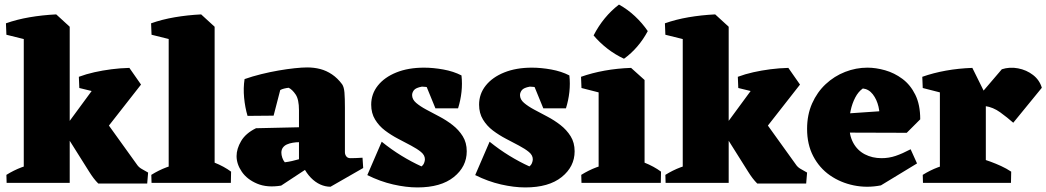

<svg xmlns="http://www.w3.org/2000/svg" viewBox="-20 -800 4578 840"><path d="M84 0V-679L226 -737L285 -683V0ZM228 -178 218 -205 251 -225 412 -444 546 -503 597 -430 431 -218ZM410 3Q399 -8 389.5 -20.5Q380 -33 370 -49L270 -208L444 -268L582 -76Q590 -66 602.5 -59.5Q615 -53 628 -45L624 3ZM8 -648 6 -698Q54 -715 109.5 -724.5Q165 -734 225 -737L220 -651L133 -617ZM327 -415 325 -464Q357 -476 393 -484Q429 -492 467.5 -497Q506 -502 546 -503L541 -418L454 -384ZM9 0 8 -35Q40 -55 74.5 -68Q109 -81 140 -88L132 0Z M718 0V-679L860 -737L919 -683V0ZM643 0 642 -35Q674 -55 708.5 -68Q743 -81 774 -88L766 0ZM811 0 844 -115Q877 -105 918.5 -88.5Q960 -72 991 -49L990 0ZM643 -648 641 -698Q689 -715 744.5 -724.5Q800 -734 860 -737L855 -651L768 -617Z M1426 17Q1403 17 1381 7Q1359 -3 1340 -22.5Q1321 -42 1307 -70L1288 -73V-318Q1288 -365 1273.5 -386.5Q1259 -408 1243 -416Q1233 -415 1223 -412.5Q1213 -410 1206 -406L1177 -294L1063 -293Q1052 -330 1048 -372.5Q1044 -415 1050 -454Q1084 -466 1122.5 -475.5Q1161 -485 1198.5 -491.5Q1236 -498 1269 -501.5Q1302 -505 1324 -505Q1354 -505 1381 -498Q1408 -491 1432.5 -474.5Q1457 -458 1477 -431Q1485 -419 1487 -395Q1489 -371 1489 -329V-134Q1489 -124 1495 -116Q1501 -108 1513 -108Q1525 -108 1536.5 -108.5Q1548 -109 1566 -110L1569 -65ZM1210 12Q1149 22 1105 3.5Q1061 -15 1038 -48.5Q1015 -82 1015 -117Q1015 -149 1035 -183Q1055 -217 1100 -239L1322 -244V-178H1290Q1275 -178 1260.5 -175.5Q1246 -173 1235 -168Q1224 -163 1217.5 -154Q1211 -145 1211 -132Q1211 -122 1215 -110Q1219 -98 1226 -90Q1242 -92 1257.5 -95.5Q1273 -99 1288.5 -103.5Q1304 -108 1316 -111L1333 -69Z M1806 20Q1757 20 1700 7Q1643 -6 1587 -34L1650 -180Q1692 -146 1736 -119Q1780 -92 1824 -72Q1832 -78 1835.5 -87Q1839 -96 1839 -103Q1839 -121 1822 -135Q1805 -149 1778.5 -163Q1752 -177 1721.5 -193Q1691 -209 1664.5 -229Q1638 -249 1621 -277Q1604 -305 1604 -342Q1604 -389 1633 -425.5Q1662 -462 1714 -483Q1766 -504 1835 -504Q1875 -504 1919.5 -496Q1964 -488 1999 -470L1962 -379Q1932 -397 1894.5 -408.5Q1857 -420 1826 -421Q1799 -416 1791 -405.5Q1783 -395 1783 -384Q1783 -365 1800.5 -350Q1818 -335 1845 -320.5Q1872 -306 1902.5 -290Q1933 -274 1960 -253Q1987 -232 2004.5 -204Q2022 -176 2022 -138Q2022 -71 1965.5 -25.5Q1909 20 1806 20ZM1885 -326 1822 -480 1999 -470Q2003 -434 1999 -397.5Q1995 -361 1984 -326Z M2278 20Q2229 20 2172 7Q2115 -6 2059 -34L2122 -180Q2164 -146 2208 -119Q2252 -92 2296 -72Q2304 -78 2307.5 -87Q2311 -96 2311 -103Q2311 -121 2294 -135Q2277 -149 2250.5 -163Q2224 -177 2193.5 -193Q2163 -209 2136.5 -229Q2110 -249 2093 -277Q2076 -305 2076 -342Q2076 -389 2105 -425.5Q2134 -462 2186 -483Q2238 -504 2307 -504Q2347 -504 2391.5 -496Q2436 -488 2471 -470L2434 -379Q2404 -397 2366.5 -408.5Q2329 -420 2298 -421Q2271 -416 2263 -405.5Q2255 -395 2255 -384Q2255 -365 2272.5 -350Q2290 -335 2317 -320.5Q2344 -306 2374.5 -290Q2405 -274 2432 -253Q2459 -232 2476.5 -204Q2494 -176 2494 -138Q2494 -71 2437.5 -25.5Q2381 20 2278 20ZM2357 -326 2294 -480 2471 -470Q2475 -434 2471 -397.5Q2467 -361 2456 -326Z M2599 0V-445L2741 -503L2800 -450V0ZM2524 0 2523 -35Q2555 -55 2589.5 -68Q2624 -81 2655 -88L2647 0ZM2692 0 2725 -115Q2758 -105 2799.5 -88.5Q2841 -72 2872 -49L2871 0ZM2524 -415 2522 -464Q2570 -481 2625.5 -491Q2681 -501 2741 -503L2736 -417L2649 -383ZM2710 -543Q2671 -561 2637 -587.5Q2603 -614 2577 -645Q2598 -686 2626 -720Q2654 -754 2688 -780Q2726 -759 2758 -729Q2790 -699 2814 -664Q2795 -628 2768.5 -597Q2742 -566 2710 -543Z M2967 0V-679L3109 -737L3168 -683V0ZM3111 -178 3101 -205 3134 -225 3295 -444 3429 -503 3480 -430 3314 -218ZM3293 3Q3282 -8 3272.5 -20.5Q3263 -33 3253 -49L3153 -208L3327 -268L3465 -76Q3473 -66 3485.5 -59.5Q3498 -53 3511 -45L3507 3ZM2891 -648 2889 -698Q2937 -715 2992.5 -724.5Q3048 -734 3108 -737L3103 -651L3016 -617ZM3210 -415 3208 -464Q3240 -476 3276 -484Q3312 -492 3350.5 -497Q3389 -502 3429 -503L3424 -418L3337 -384ZM2892 0 2891 -35Q2923 -55 2957.5 -68Q2992 -81 3023 -88L3015 0Z M3834 11Q3773 23 3715 11Q3657 -1 3611 -33Q3565 -65 3538 -116.5Q3511 -168 3511 -236Q3511 -298 3533 -347.5Q3555 -397 3592.5 -432Q3630 -467 3677.5 -485.5Q3725 -504 3775 -504Q3812 -504 3852.5 -492.5Q3893 -481 3928 -455Q3963 -429 3984.5 -385.5Q4006 -342 4006 -278L3826 -271Q3831 -301 3823.5 -333Q3816 -365 3798.5 -387.5Q3781 -410 3755 -413Q3735 -399 3721.5 -373Q3708 -347 3701.5 -316Q3695 -285 3695 -257Q3695 -208 3713 -175Q3731 -142 3763.5 -125Q3796 -108 3837 -108Q3869 -108 3898.5 -118Q3928 -128 3964 -147L3992 -85ZM3947 -219 3637 -220 3621 -299 3898 -318 4006 -278Z M4092 0V-445L4234 -503L4293 -384V0ZM4168 -246 4204 -311 4363 -497Q4397 -508 4434 -501Q4471 -494 4499.5 -472Q4528 -450 4538 -416L4413 -263Q4387 -286 4356 -308.5Q4325 -331 4290 -336ZM4017 -415 4015 -464Q4063 -481 4118.5 -491Q4174 -501 4234 -503L4229 -417L4142 -383ZM4018 0 4017 -35Q4049 -55 4083.5 -68Q4118 -81 4149 -88L4141 0ZM4236 0 4269 -107Q4291 -101 4314 -92.5Q4337 -84 4360 -73.5Q4383 -63 4404 -49L4403 0Z"/></svg>

Font: Eczar ExtraBold
Style: Regular
Weight: 800
Designer: Vaibhav Singh
Foundry: Rosetta Type Foundry
Version: Version 2.000